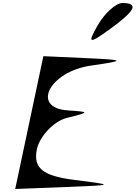

<svg xmlns="http://www.w3.org/2000/svg" viewBox="-20 -1220 900 1275"><path d="M81 35 414 22C743 9 745 9 469 -26C263 -52 199 -105 225 -229C244 -317 339 -416 424 -437C578 -475 578 -477 430 -487C185 -503 308 -744 582 -784C817 -818 814 -822 552 -834L268 -847ZM630 -1054C559 -930 570 -926 702 -1021C879 -1148 905 -1200 793 -1200C750 -1200 676 -1133 630 -1054Z"/></svg>

Font: Venom Sans
Style: Obl
Weight: 400
Version: Version 1.001